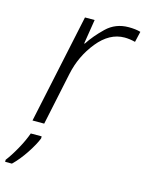

<svg xmlns="http://www.w3.org/2000/svg" viewBox="-159 -612 687 903"><g transform="rotate(15 184.0 -160.0)"><path d="M30 0H87L141 -256Q160 -347 217.5 -418Q275 -489 348 -489Q372 -489 400 -482L412 -534Q388 -541 354 -541Q290 -541 246 -498.5Q202 -456 174 -413H171L190 -532H143ZM-44 221H-11Q21 190 50 146Q79 102 91 71V61H38Q25 98 1 141Q-23 184 -44 211Z"/></g></svg>

Font: Noto Sans UI Light
Style: Italic
Weight: 300
Italic angle: -12°
Designer: Monotype Design Team
Foundry: Monotype Imaging Inc.
Version: Version 1.901